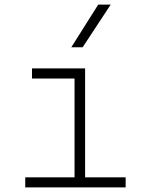

<svg xmlns="http://www.w3.org/2000/svg" viewBox="-20 -815 626 835"><path d="M89.8 0V-43.9H304.2V-473.6H119.1V-517.6H350.1V-43.9H526.4V0ZM290 -609.4 407.2 -794.9H461.4L339.4 -609.4Z"/></svg>

Font: Cascadia Code ExtraLight
Style: Regular
Weight: 200
Monospace: yes
Designer: Aaron Bell
Foundry: Saja Typeworks
Version: Version 2407.024; ttfautohint (v1.8.4)